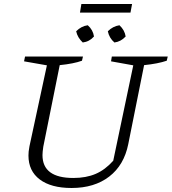

<svg xmlns="http://www.w3.org/2000/svg" viewBox="-20 -929 857 958"><path d="M337 9Q235 9 178.5 -33.5Q122 -76 122 -153Q122 -162 123 -173Q124 -184 127 -199L214 -603L100 -623L105 -647H394L389 -626Q348 -611 278 -604L196 -197Q194 -183 193 -173Q192 -163 192 -155Q192 -41 346 -41Q410 -41 457.5 -61.5Q505 -82 545 -127L645 -603L534 -623L538 -647H817L812 -626Q768 -611 699 -604L620 -210Q599 -105 525 -48Q451 9 337 9ZM379 -866 386 -909H639L631 -866ZM393 -717Q367 -741 360 -773Q386 -799 418 -803Q444 -780 449 -747Q426 -721 393 -717ZM551 -717Q525 -739 518 -773Q543 -798 576 -803Q602 -779 607 -747Q583 -721 551 -717Z"/></svg>

Font: Piazzolla Light
Style: Italic
Weight: 300
Italic angle: -11.3°
Designer: Juan Pablo del Peral
Foundry: Huerta Tipografica
Version: Version 1.330